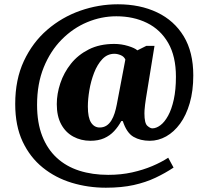

<svg xmlns="http://www.w3.org/2000/svg" viewBox="-20 -734 961 896"><path d="M474 142Q391 142 315 119Q239 96 179.5 48Q120 0 85.5 -73.5Q51 -147 51 -249Q51 -363 91.5 -449.5Q132 -536 200.5 -595Q269 -654 354.5 -684Q440 -714 530 -714Q634 -714 713.5 -676Q793 -638 837.5 -564.5Q882 -491 882 -382Q882 -310 865.5 -253Q849 -196 820.5 -157Q792 -118 755.5 -97.5Q719 -77 679 -77Q635 -77 603 -95.5Q571 -114 553 -169H546Q532 -143 512.5 -122Q493 -101 466 -89Q439 -77 402 -77Q358 -77 322 -96.5Q286 -116 265.5 -154Q245 -192 245 -248Q245 -296 261.5 -345.5Q278 -395 311 -436.5Q344 -478 394.5 -503.5Q445 -529 513 -529Q546 -529 577.5 -519.5Q609 -510 621 -499L663 -520H701L661 -274Q659 -260 657 -245.5Q655 -231 654.5 -220Q654 -209 654 -205Q654 -159 667.5 -147Q681 -135 691 -135Q709 -135 728.5 -149.5Q748 -164 764.5 -194Q781 -224 791 -269.5Q801 -315 801 -376Q801 -471 765 -533.5Q729 -596 666 -627Q603 -658 523 -658Q453 -658 387 -630.5Q321 -603 268 -549.5Q215 -496 184 -419.5Q153 -343 153 -245Q153 -161 177 -99.5Q201 -38 245 2.5Q289 43 350 62.5Q411 82 485 82Q545 82 596.5 70.5Q648 59 690.5 41Q733 23 765 2L790 48Q751 74 705.5 95.5Q660 117 604 129.5Q548 142 474 142ZM445 -139Q463 -139 476.5 -147.5Q490 -156 499.5 -171.5Q509 -187 515 -206Q521 -225 525 -246L565 -456Q559 -470 543.5 -476.5Q528 -483 514 -483Q481 -483 457.5 -458Q434 -433 419 -394Q404 -355 397 -313Q390 -271 390 -237Q390 -185 405 -162Q420 -139 445 -139Z"/></svg>

Font: Noto Serif Kannada Black
Style: Regular
Weight: 900
Version: Version 2.003